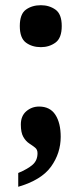

<svg xmlns="http://www.w3.org/2000/svg" viewBox="-20 -563 314 737"><path d="M137 -382Q103 -382 79.5 -399.5Q56 -417 56 -463Q56 -509 79.5 -526Q103 -543 137 -543Q169 -543 193 -526Q217 -509 217 -463Q217 -417 193 -399.5Q169 -382 137 -382ZM50 101Q86 86 105 69.5Q124 53 124 25Q124 11 114.5 3.5Q105 -4 92 -12.5Q79 -21 69.5 -37.5Q60 -54 60 -85Q60 -118 81 -136Q102 -154 130 -154Q172 -154 192.5 -122.5Q213 -91 213 -38Q213 25 176 76.5Q139 128 50 154Z"/></svg>

Font: Noto Serif Armenian Condensed ExtraBold
Style: Regular
Weight: 800
Width: 3
Designer: Monotype Design Team
Foundry: Monotype Imaging Inc.
Version: Version 2.008; ttfautohint (v1.8.4.7-5d5b)